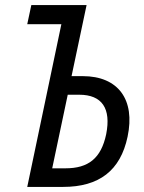

<svg xmlns="http://www.w3.org/2000/svg" viewBox="-20 -734 567 754"><path d="M87 0H228C369 0 453 -64 481 -197C512 -343 444 -435 305 -435H261L320 -714H103L87 -639H221ZM185 -73 246 -362H291C381 -362 417 -308 397 -207C377 -112 327 -73 237 -73Z"/></svg>

Font: Noto Sans Condensed
Style: Italic
Weight: 400
Width: 3
Italic angle: -12°
Designer: Monotype Design Team
Foundry: Monotype Imaging Inc.
Version: Version 2.013